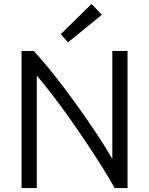

<svg xmlns="http://www.w3.org/2000/svg" viewBox="-20 -951 754 971"><path d="M89 0V-693H151Q201 -639 257 -568Q313 -497 367.5 -421Q422 -345 469.5 -273.5Q517 -202 548 -147V-693H625V0H560Q537 -42 501 -99.5Q465 -157 422 -221.5Q379 -286 333.5 -350.5Q288 -415 244.5 -471.5Q201 -528 166 -569V0ZM324 -737 287 -778 443 -931 495 -876Z"/></svg>

Font: Ubuntu Sans
Style: Regular
Weight: 400
Designer: Dalton Maag Ltd
Foundry: Dalton Maag Ltd
Version: Version 1.006; ttfautohint (v1.8.4.7-5d5b)